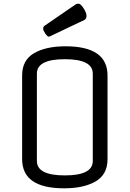

<svg xmlns="http://www.w3.org/2000/svg" viewBox="-20 -1006 703 1041"><path d="M563 -597V-143Q563 -60 498.5 -22.5Q434 15 328 15Q100 15 100 -143V-597Q100 -680 164.5 -717.5Q229 -755 335 -755Q563 -755 563 -597ZM180 -607V-133Q180 -55 331.5 -55Q483 -55 483 -133V-607Q483 -685 331.5 -685Q180 -685 180 -607ZM253 -810 246 -807Q237 -807 225.5 -824Q214 -841 214 -850.5Q214 -860 221 -866L390 -982Q395 -986 406 -986Q417 -986 433 -961.5Q449 -937 449 -920.5Q449 -904 438 -898Z"/></svg>

Font: Offside
Style: Regular
Weight: 400
Designer: Eduardo Rodriguez Tunni
Foundry: Eduardo Rodriguez Tunni
Version: Version 1.001